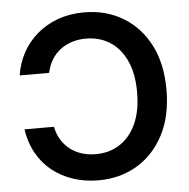

<svg xmlns="http://www.w3.org/2000/svg" viewBox="-53 -790 840 852"><g transform="rotate(-5 367.0 -364.0)"><path d="M352.1 -737.8Q448.7 -737.8 524.4 -692.9Q600.1 -647.9 643.6 -564.5Q687 -481 687 -364.3Q687 -247.6 643.3 -163.6Q599.6 -79.6 523.9 -34.7Q448.2 10.3 352.1 10.3Q292 10.3 239.5 -7.1Q187 -24.4 146.2 -57.1Q105.5 -89.8 79.1 -137Q52.7 -184.1 43.9 -243.7H175.3Q181.6 -210.9 197.3 -185.5Q212.9 -160.2 235.8 -142.3Q258.8 -124.5 287.8 -115.5Q316.9 -106.4 350.1 -106.4Q411.6 -106.4 458 -137Q504.4 -167.5 530.3 -225.1Q556.2 -282.7 556.2 -364.3Q556.2 -446.8 530 -504.2Q503.9 -561.5 457.5 -591.3Q411.1 -621.1 350.1 -621.1Q317.4 -621.1 288.3 -612.1Q259.3 -603 236.1 -585.4Q212.9 -567.9 197.3 -542.2Q181.6 -516.6 174.8 -483.9H43.5Q51.8 -538.1 76.7 -584Q101.6 -629.9 141.8 -664.6Q182.1 -699.2 235.1 -718.5Q288.1 -737.8 352.1 -737.8Z"/></g></svg>

Font: Inter 18pt SemiBold
Style: Regular
Weight: 600
Designer: Rasmus Andersson
Foundry: rsms
Version: Version 4.001;git-66647c0bb